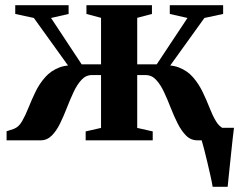

<svg xmlns="http://www.w3.org/2000/svg" viewBox="-20 -543 926 743"><path d="M803 180Q800 161.5 794.2 136Q788.5 110.5 782.2 84Q776 57.5 770 34.5Q764 11.5 760 -1.5L733.5 -48.5H885.5Q883 -30.5 880.5 -7Q878 16.5 875.2 42.5Q872.5 68.5 869.8 94Q867 119.5 864.8 141.8Q862.5 164 861 180ZM5.5 0V-35L34 -44.5Q52.5 -51.5 65.5 -74Q78.5 -96.5 90.5 -126.8Q102.5 -157 117.5 -188Q132.5 -219 154.8 -244.2Q177 -269.5 210.5 -282.2Q244 -295 293.5 -287L276 -244L111 -473.5L39 -489V-523H245.5V-489L177.5 -473.5L296 -294H371V-474L314.5 -489V-523H568V-489L511 -474V-294H586.5L705.5 -473.5L637 -489V-523H843.5V-489L771 -473.5L606 -244L588.5 -287Q638 -295 671.5 -282.2Q705 -269.5 727 -244Q749 -218.5 764 -187.5Q779 -156.5 790.8 -126.2Q802.5 -96 815.8 -73.8Q829 -51.5 848 -44.5L876.5 -35V0H744Q718.5 0 700.2 -18.2Q682 -36.5 667.5 -65.2Q653 -94 640.5 -126.2Q628 -158.5 614.5 -187.2Q601 -216 584 -234.2Q567 -252.5 543.5 -252.5H511V-48L571 -34.5V0H311.5V-34.5L371 -48V-252.5H335.5Q312.5 -252.5 295.5 -234.2Q278.5 -216 265 -187.2Q251.5 -158.5 239 -126.2Q226.5 -94 212.5 -65.2Q198.5 -36.5 180.2 -18.2Q162 0 137.5 0Z"/></svg>

Font: Merriweather 96pt
Style: Bold
Weight: 700
Version: Version 2.100